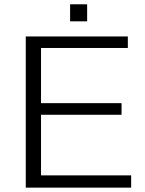

<svg xmlns="http://www.w3.org/2000/svg" viewBox="-20 -860 665 880"><path d="M98.1 0V-692.9H565.9V-640.1H168V-387.2H537.1V-334H168V-56.2H581.1V0ZM301.3 -762.2V-840.3H379.4V-762.2Z"/></svg>

Font: CMU Bright
Style: Roman
Weight: 500
Version: Version 0.7.0